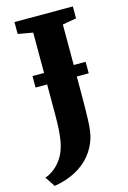

<svg xmlns="http://www.w3.org/2000/svg" viewBox="-160 -808 713 1066"><g transform="rotate(-15 196.5 -275.0)"><path d="M-21.5 136Q2 128 25.2 111.2Q48.5 94.5 68.5 68.2Q88.5 42 100.5 6.5Q107.5 -13.5 112 -39Q116.5 -64.5 119 -101.2Q121.5 -138 121.5 -190.5V-659.5L36 -674.5V-743H371.5V-674.5L292 -660.5V-275Q292 -180.5 289.8 -115Q287.5 -49.5 277.5 -14.5Q262.5 38.5 228 81.5Q193.5 124.5 140.2 153.2Q87 182 16.5 193.5ZM360.5 -427.5V-361.5H55V-427.5Z"/></g></svg>

Font: Merriweather 20pt Black
Style: Regular
Weight: 900
Version: Version 2.100